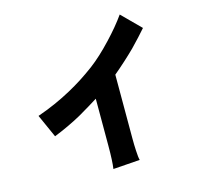

<svg xmlns="http://www.w3.org/2000/svg" viewBox="-124 -976 1216 1163"><g transform="rotate(-15 484.5 -394.0)"><path d="M605 -96Q605 -53 607 -20Q609 23 614 41L446 53Q453 5 453 -91V-386L398 -352L332 -313Q287 -288 246 -269Q199 -247 156 -230L91 -375Q206 -415 306 -470Q391 -516 474 -578Q539 -627 612 -705Q679 -776 725 -841L840 -726Q817 -699 797 -678L744 -622Q679 -558 605 -496Z"/></g></svg>

Font: Xiangcui Wave Sans Xiangcui Wave Sans
Style: Regular
Weight: 800
Width: 3
Version: Version 0.920;March 28, 2024;FontCreator 14.0.0.2814 64-bit